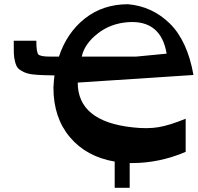

<svg xmlns="http://www.w3.org/2000/svg" viewBox="-20 -754 936 909"><path d="M608 -151Q678 -143 731 -152Q784 -161 859 -192V-35Q735 18 605 18H594V135H523V11Q389 -12 311 -104.5Q233 -197 233 -339Q235 -378 238 -397Q216 -397 193 -398Q156 -399 132.5 -402Q109 -405 91.5 -413.5Q74 -422 65.5 -431Q57 -440 51.5 -461Q46 -482 45.5 -502.5Q45 -523 45 -561H152Q152 -507 161.5 -496.5Q171 -486 217 -486H256H259Q297 -600 382.5 -667Q468 -734 586 -734Q701 -724 784 -642.5Q867 -561 896 -399L348 -363Q348 -179 608 -151ZM586 -649Q503 -643 441.5 -594.5Q380 -546 367 -486H624L769 -500Q742 -660 586 -649Z"/></svg>

Font: OpenDyslexic
Style: Regular
Weight: 400
Designer: Abbie Gonzalez
Version: Version 0.920;hotconv 1.0.109;makeotfexe 2.5.65596